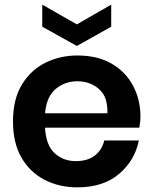

<svg xmlns="http://www.w3.org/2000/svg" viewBox="-20 -800 661 827"><path d="M36 0ZM36 0ZM313 7Q235 7 172 -25.5Q109 -58 72.5 -121Q36 -184 36 -277Q36 -373 74.5 -436Q113 -499 176 -530Q239 -561 313 -561Q401 -561 461.5 -525.5Q522 -490 553.5 -430Q585 -370 585 -298Q585 -277 580 -250H174Q178 -174 215.5 -140Q253 -106 306 -106Q358 -106 389 -130.5Q420 -155 429 -195H578Q561 -109 493 -51Q425 7 313 7ZM443 -312Q443 -347 435.5 -371.5Q428 -396 408 -415Q369 -450 313 -450Q259 -450 219.5 -416.5Q180 -383 174 -312ZM311 -602 162 -685V-780L311 -695L459 -780V-685Z"/></svg>

Font: Ulagadi Sans SemiBold
Style: Regular
Weight: 600
Designer: Ninad Kale (Devanagari), Jonny Pinhorn (Latin)
Foundry: Indian Type Foundry
Version: Version 3.01;March 29, 2020;FontCreator 12.0.0.2522 64-bit; 